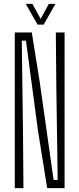

<svg xmlns="http://www.w3.org/2000/svg" viewBox="-20 -967 408 987"><path d="M56 0V-800H143.5L184 -547L255.5 -42H276.5L269.5 -524.5L267 -800H312V0H222.5L175.5 -293L113.5 -758H92L98 -307L100.5 0ZM173 -840.5 112.5 -947H146.5L189 -870L231 -947H265L204.5 -840.5Z"/></svg>

Font: Big Shoulders Display Thin Light
Style: Regular
Weight: 300
Version: Version 2.002